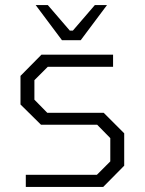

<svg xmlns="http://www.w3.org/2000/svg" viewBox="-20 -739 574 759"><path d="M225 -580 121 -719H169L256 -618H268L355 -719H403L299 -580ZM82 0V-48H363L416 -101V-193L364 -246H142L61 -326V-439L144 -523H427V-475H169L116 -422V-345L167 -293H390L471 -212V-84L388 0Z"/></svg>

Font: Tomorrow Light
Style: Regular
Weight: 300
Designer: Tony de Marco, Monica Rizzolli
Foundry: Just in Type
Version: Version 2.002